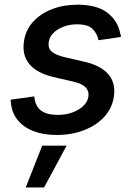

<svg xmlns="http://www.w3.org/2000/svg" viewBox="-20 -573 578 831"><path d="M226.6 11.2Q168 11.2 124.5 -5.6Q81.1 -22.5 55.9 -54Q30.8 -85.4 26.9 -130.4Q26.4 -133.3 26.1 -136Q25.9 -138.7 25.9 -141.6L128.4 -155.8Q132.3 -112.8 158 -94.2Q183.6 -75.7 230 -75.7Q265.1 -75.7 293.9 -86.4Q322.8 -97.2 341.1 -115Q359.4 -132.8 362.8 -155.8Q365.7 -179.2 350.8 -194.8Q335.9 -210.4 299.3 -219.2L210.9 -239.7Q139.6 -256.8 107.4 -295.2Q75.2 -333.5 83.5 -392.1Q89.8 -441.4 122.1 -477.5Q154.3 -513.7 204.6 -533.2Q254.9 -552.7 314.5 -552.7Q398.9 -552.7 443.8 -518.6Q488.8 -484.4 500 -430.2Q501.5 -426.3 502.4 -421.9Q503.4 -417.5 503.4 -413.1L406.2 -398.9Q400.9 -427.7 380.6 -447.8Q360.4 -467.8 313.5 -467.8Q283.2 -467.8 256.3 -458Q229.5 -448.2 211.7 -430.9Q193.8 -413.6 190.9 -390.6Q187 -365.2 203.1 -350.1Q219.2 -335 261.2 -325.2L345.7 -305.7Q417 -289.1 449 -251.5Q481 -213.9 473.1 -156.7Q468.3 -119.1 447.5 -88.1Q426.8 -57.1 393.3 -34.9Q359.9 -12.7 317.4 -0.7Q274.9 11.2 226.6 11.2ZM91.3 238.3 162.6 57.6H268.1L170.9 238.3Z"/></svg>

Font: Inter Medium
Style: Italic
Weight: 500
Italic angle: -9.3988°
Designer: Rasmus Andersson
Foundry: rsms
Version: Version 4.001;git-66647c0bb